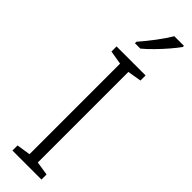

<svg xmlns="http://www.w3.org/2000/svg" viewBox="-321 -939 931 931"><g transform="rotate(45 144.5 -473.5)"><path d="M244 0H45V-35L116 -46V-667L45 -679V-714H244V-679L173 -667V-46L244 -35ZM274 -939Q259 -918 235 -890Q211 -862 184 -834.5Q157 -807 134 -788H97V-798Q126 -831 157 -872Q188 -913 208 -947H274Z"/></g></svg>

Font: Noto Sans Lao Looped SemiCondensed Light
Style: Regular
Weight: 300
Width: 4
Designer: Mark Frömberg, Ben Mitchell
Foundry: The Fontpad Ltd
Version: Version 1.002; ttfautohint (v1.8.4.7-5d5b)